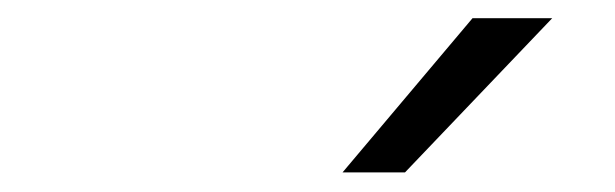

<svg xmlns="http://www.w3.org/2000/svg" viewBox="-20 -822 660 206"><path d="M414.5 -637H347.5L487 -802.5H572.5Z"/></svg>

Font: Monaspace Krypton Light
Style: Italic
Weight: 300
Italic angle: -11°
Designer: Riley Cran & the Lettermatic Team
Foundry: Lettermatic
Version: Version 1.101 (Monaspace Krypton)